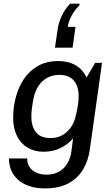

<svg xmlns="http://www.w3.org/2000/svg" viewBox="-20 -860 619 1066"><path d="M230 186Q180.5 186 143.1 173.2Q105.8 160.5 80.2 137.9Q54.8 115.2 42.1 84.9Q29.5 54.5 29.5 19.8H131Q131 47.5 144.5 67.8Q158 88 182.8 98.9Q207.5 109.8 239.2 109.8Q278.8 109.8 307.6 93Q336.5 76.2 353.9 47.4Q371.2 18.5 376 -17L385.8 -91.8Q358.5 -59.2 316.1 -38.4Q273.8 -17.5 222 -17.5Q172.2 -17.5 134 -39.8Q95.8 -62 74.4 -104.8Q53 -147.5 53 -206.5Q53 -264.2 67.8 -320.2Q82.5 -376.2 112.9 -421.5Q143.2 -466.8 190.6 -493.9Q238 -521 302.2 -521Q359 -521 398.9 -498.2Q438.8 -475.5 460.8 -429.8L508.2 -511H546.5L478.8 -30.5Q470 33.2 440.4 82.1Q410.8 131 358.9 158.5Q307 186 230 186ZM260.2 -93.5Q314.5 -93.5 351.4 -127.8Q388.2 -162 399.8 -213.8Q407 -241.5 411.9 -271.8Q416.8 -302 416.8 -326Q416.8 -380.2 390.1 -412.2Q363.5 -444.2 308.5 -444.2Q273.2 -444.2 243.8 -429Q214.2 -413.8 193.9 -383.4Q173.5 -353 164.8 -307Q158 -270 156.1 -249.2Q154.2 -228.5 154.2 -212.2Q154.2 -157.5 180 -125.5Q205.8 -93.5 260.2 -93.5ZM422 -839.8 420.5 -829.5Q393.5 -803 377.2 -772.5Q361 -742 356.2 -711H399.2L383 -595.5H285.2L299.8 -695.2Q305 -733.8 322.9 -772.1Q340.8 -810.5 370.2 -839.8Z"/></svg>

Font: Chivo Medium
Style: Italic
Weight: 500
Italic angle: -8.05°
Designer: Hector Gatti
Foundry: Omnibus-Type
Version: Version 2.002